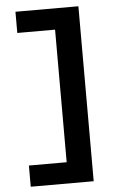

<svg xmlns="http://www.w3.org/2000/svg" viewBox="-59 -811 603 962"><g transform="rotate(-5 242.5 -330.0)"><path d="M372.6 110H56V3.4H246V-663.4H56V-770H372.6Z"/></g></svg>

Font: M PLUS 2 Thin
Style: Regular
Weight: 100
Designer: Coji Morishita
Foundry: UNDERFOREST DESIGN
Version: Version 1.001